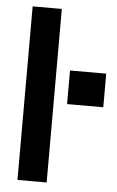

<svg xmlns="http://www.w3.org/2000/svg" viewBox="-52 -748 477 784"><g transform="rotate(5 186.5 -355.5)"><path d="M373 -326.2V-463.9H224.6V-326.2ZM169.4 0V-711.4H49.8V0Z"/></g></svg>

Font: Ride
Style: Bold
Weight: 700
Version: Version 3.000